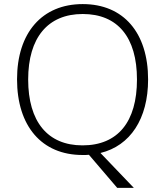

<svg xmlns="http://www.w3.org/2000/svg" viewBox="-20 -745 804 935"><path d="M701.2 -357.9C701.2 -585 582 -725.1 382.8 -725.1C185.1 -725.1 63 -585.9 63 -358.9C63 -130.9 183.1 9.8 381.8 9.8H397L413.1 8.8L550.8 169.9H631.8L469.2 0C614.3 -35.2 701.2 -166.5 701.2 -357.9ZM117.2 -357.9C117.2 -561.5 212.9 -676.8 382.8 -676.8C553.2 -676.8 647 -563.5 647 -357.9C647 -151.4 553.7 -37.1 381.8 -37.1C211.4 -37.1 117.2 -153.3 117.2 -357.9Z"/></svg>

Font: Open Sans 300
Style: Regular
Weight: 300
Foundry: Ascender Corporation
Version: Version 1.100;PS 001.100;hotconv 1.0.88;makeotf.lib2.5.64775